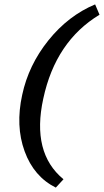

<svg xmlns="http://www.w3.org/2000/svg" viewBox="-20 -733 473 874"><path d="M234 121Q134 71 92 -44.5Q50 -160 81 -301Q110 -437 200.5 -549.5Q291 -662 413 -713L433 -666Q233 -545 177 -284Q123 -37 269 83Z"/></svg>

Font: EauTestInfant Semibold
Style: Italic
Weight: 600
Italic angle: -12°
Designer: Christian Thalmann (Catharsis Fonts)
Version: Version 0.001;PS 000.001;hotconv 1.0.88;makeotf.lib2.5.64775